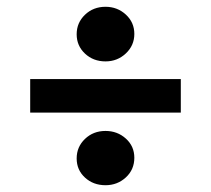

<svg xmlns="http://www.w3.org/2000/svg" viewBox="-20 -589 622 566"><path d="M291 -408Q255 -408 230.5 -431Q206 -454 206 -488Q206 -522 230.5 -545.5Q255 -569 291 -569Q326 -569 351 -546Q376 -523 376 -489Q376 -455 351 -431.5Q326 -408 291 -408ZM69 -257V-356H513V-257ZM291 -43Q255 -43 230.5 -65.5Q206 -88 206 -122Q206 -156 230.5 -179.5Q255 -203 291 -203Q326 -203 351 -180.5Q376 -158 376 -124Q376 -89 351 -66Q326 -43 291 -43Z"/></svg>

Font: Literata 36pt ExtraBold
Style: Regular
Weight: 800
Designer: Latin by Veronika Burian and Jose Scaglione. Greek by Irene Vlachou. Cyrillic by Vera Evstafieva.
Foundry: TypeTogether
Version: Version 3.002